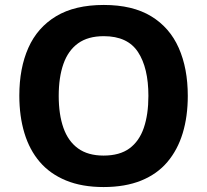

<svg xmlns="http://www.w3.org/2000/svg" viewBox="-20 -745 836 775"><path d="M738 -358Q738 -275 717.5 -207.5Q697 -140 655.5 -91Q614 -42 549.5 -16Q485 10 398 10Q311 10 246.5 -16.5Q182 -43 140.5 -91.5Q99 -140 78.5 -208Q58 -276 58 -359Q58 -470 94.5 -552Q131 -634 206.5 -679.5Q282 -725 399 -725Q515 -725 590 -679.5Q665 -634 701.5 -551.5Q738 -469 738 -358ZM217 -358Q217 -283 236 -229Q255 -175 295 -146Q335 -117 398 -117Q463 -117 502.5 -146Q542 -175 560.5 -229Q579 -283 579 -358Q579 -471 537 -535Q495 -599 399 -599Q335 -599 295 -570Q255 -541 236 -487Q217 -433 217 -358Z"/></svg>

Font: Noto Sans Tamil
Style: Regular
Weight: 400
Designer: Jelle Bosma - Monotype Design Team
Foundry: Monotype Imaging Inc.
Version: Version 2.003